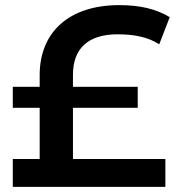

<svg xmlns="http://www.w3.org/2000/svg" viewBox="-20 -730 697 750"><path d="M265 -309H518V-391H265V-438C265 -541 325 -596 439 -596C502 -596 557 -586 602 -557L643 -663C590 -695 527 -710 446 -710C248 -710 135 -603 135 -437V-391H30V-309H135V-109H30V0H626V-109H265Z"/></svg>

Font: Montserrat Lite SemiBold
Style: Regular
Weight: 600
Designer: Julieta Ulanovsky
Foundry: Julieta Ulanovsky
Version: Version 7.200;PS 007.200;hotconv 1.0.88;makeotf.lib2.5.64775